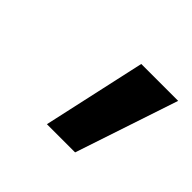

<svg xmlns="http://www.w3.org/2000/svg" viewBox="-70 -839 390 390"><g transform="rotate(45 125.0 -644.0)"><path d="M95 -533 144 -755H250L176 -533Z"/></g></svg>

Font: DM Sans 12pt SemiBold
Style: Italic
Weight: 600
Italic angle: -10°
Version: Version 4.004;gftools[0.9.30]